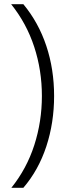

<svg xmlns="http://www.w3.org/2000/svg" viewBox="-20 -734 318 912"><path d="M237 -278Q237 -151 200 -38.5Q163 74 91 158H34Q107 67 143 -45Q179 -157 179 -278Q179 -400 142.5 -511.5Q106 -623 33 -714H91Q163 -627 200 -516Q237 -405 237 -278Z"/></svg>

Font: Noto Sans Lao Looped Light
Style: Regular
Weight: 300
Designer: Mark Frömberg, Ben Mitchell
Foundry: The Fontpad Ltd
Version: Version 1.002; ttfautohint (v1.8.4.7-5d5b)